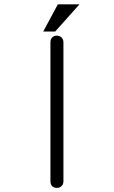

<svg xmlns="http://www.w3.org/2000/svg" viewBox="-20 -872 540 909"><path d="M218.8 -670.9V-13.7Q218.8 1 227.5 9.8Q236.3 17.6 249 17.6Q261.7 17.6 270.5 9.8Q280.3 1 280.3 -13.7V-670.9Q280.3 -686.5 270.5 -695.3Q261.7 -703.1 249 -703.1Q236.3 -703.1 227.5 -695.3Q218.8 -686.5 218.8 -670.9ZM356.4 -851.6H253.9L184.6 -722.7H241.2Z"/></svg>

Font: GulimChe
Style: Regular
Weight: 400
Monospace: yes
Version: Version 2.21